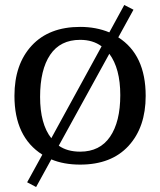

<svg xmlns="http://www.w3.org/2000/svg" viewBox="-20 -649 641 771"><path d="M565 -264Q565 -138 496 -63Q427 12 302 12Q236 12 186 -9L125 102L89 83L150 -28Q38 -99 38 -264Q38 -391 107.5 -466Q177 -541 302 -541Q366 -541 419 -519L479 -629L516 -610L455 -499Q565 -429 565 -264ZM186 -94 388 -463Q353 -489 302 -489Q222 -489 181.5 -429Q141 -369 141 -260Q141 -151 186 -94ZM419 -433 216 -64Q250 -40 302 -40Q381 -40 422 -100Q463 -160 463 -267Q463 -374 419 -433Z"/></svg>

Font: Andada SC
Style: Regular
Weight: 400
Designer: Carolina Giovagnoli
Foundry: Carolina Giovagnoli
Version: Version 1.003